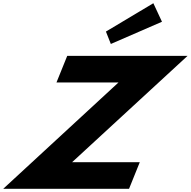

<svg xmlns="http://www.w3.org/2000/svg" viewBox="-22 -1172 1184 1192"><path d="M635.6 -976 666.1 -899 983.6 -1037 930 -1152ZM1142.2 -825H395.3L328.6 -660H713.6L-1.8 0H779.2L845.8 -165H425.6Z"/></svg>

Font: Hussar
Style: BdWideOblFour
Weight: 700
Foundry: Cannot Into Space Fonts
Version: Version 2.00